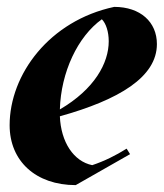

<svg xmlns="http://www.w3.org/2000/svg" viewBox="-20 -524 476 558"><path d="M200 14 358 -76 348 -92C316 -72 284 -56 248 -44C194 -55 157 -111 154 -186C326 -234 436 -300 436 -396C436 -460 388 -504 312 -504C124 -464 8 -308 8 -160C8 -56 84 14 200 14ZM154 -206C157 -314 206 -418 276 -468C288 -456 296 -432 296 -404C296 -341 255 -265 154 -206Z"/></svg>

Font: Mazius Display Extra Italic
Style: Bold
Weight: 700
Italic angle: -17°
Designer: Alberto Casagrande & Collletttivo
Foundry: Collletttivo
Version: Version 2.000;Glyphs 3.2 (3217)